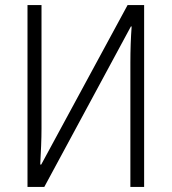

<svg xmlns="http://www.w3.org/2000/svg" viewBox="-20 -734 674 754"><path d="M88 -714V0H154L494 -630H497Q492 -563 492 -487V0H546V-714H481L142 -88H138Q140 -126 141.5 -161.5Q143 -197 143 -229V-714Z"/></svg>

Font: Noto Sans UI SemiCondensed Light
Style: Regular
Weight: 300
Width: 4
Designer: Monotype Design Team
Foundry: Monotype Imaging Inc.
Version: Version 1.901